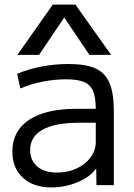

<svg xmlns="http://www.w3.org/2000/svg" viewBox="-20 -810 585 840"><path d="M205 10Q126 10 80 -32.5Q34 -75 34 -147Q34 -237 107 -285.5Q180 -334 316 -334H399Q399 -384 387 -412Q375 -440 347 -451.5Q319 -463 269 -463Q219 -463 167.5 -453Q116 -443 69 -423L55 -487Q105 -508 162.5 -519Q220 -530 279 -530Q354 -530 397 -511Q440 -492 459 -447Q478 -402 478 -327V0H402L401 -71H399Q373 -35 318.5 -12.5Q264 10 205 10ZM230 -55Q277 -55 315.5 -73Q354 -91 376.5 -121.5Q399 -152 399 -189V-273H326Q220 -273 166 -242.5Q112 -212 112 -154Q112 -108 143 -81.5Q174 -55 230 -55ZM56 -570 211 -790H310L466 -570H371L262 -732H260L151 -570Z"/></svg>

Font: M PLUS 1 Thin
Style: Regular
Weight: 400
Version: Version 1.001